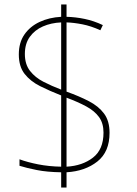

<svg xmlns="http://www.w3.org/2000/svg" viewBox="-20 -779 610 857"><path d="M253 -10Q190 -11 144.5 -20Q99 -29 67 -39V-68Q102 -55 150 -45.5Q198 -36 253 -35V-353Q202 -373 159 -394.5Q116 -416 90 -449Q64 -482 64 -536Q64 -589 89 -625Q114 -661 156.5 -681Q199 -701 253 -704V-759H277V-704Q317 -703 358 -694.5Q399 -686 439 -667L428 -644Q386 -663 347.5 -670.5Q309 -678 277 -679V-370Q333 -350 376.5 -327.5Q420 -305 444.5 -272Q469 -239 469 -186Q469 -101 414.5 -58Q360 -15 277 -10V58H253ZM277 -35Q348 -39 395 -75.5Q442 -112 442 -187Q442 -229 422 -256.5Q402 -284 365 -304Q328 -324 277 -343ZM253 -679Q208 -677 171.5 -661Q135 -645 113 -614.5Q91 -584 91 -538Q91 -492 114 -462.5Q137 -433 174 -414Q211 -395 253 -379Z"/></svg>

Font: Noto Sans Hebrew Thin Thin
Style: Regular
Weight: 250
Version: Version 3.001